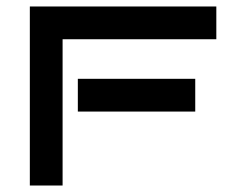

<svg xmlns="http://www.w3.org/2000/svg" viewBox="-20 -572 707 592"><path d="M647 -451H173V0H72V-552H647ZM582 -228H220V-329H582Z"/></svg>

Font: Bruno Ace SC
Style: Regular
Weight: 400
Version: Version 1.100; ttfautohint (v1.8.4.7-5d5b);gftools[0.9.27]